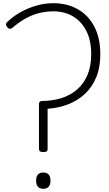

<svg xmlns="http://www.w3.org/2000/svg" viewBox="-20 -1168 682 1202"><path d="M251 -216Q237 -216 230.5 -220.5Q224 -225 224 -236V-516Q224 -526 229 -531Q234 -536 244 -536Q308 -536 364 -553.5Q420 -571 462 -607Q504 -643 527.5 -698.5Q551 -754 551 -829Q551 -914 521 -973.5Q491 -1033 438 -1065Q385 -1097 313 -1097Q265 -1097 220.5 -1085Q176 -1073 136 -1050Q96 -1027 58 -994Q51 -988 42.5 -988Q34 -988 27 -996Q18 -1006 17.5 -1014.5Q17 -1023 24 -1029Q62 -1066 109 -1092Q156 -1118 208 -1133Q260 -1148 313 -1148Q400 -1148 466.5 -1110.5Q533 -1073 570.5 -1001.5Q608 -930 608 -828Q608 -747 583 -685.5Q558 -624 513 -581.5Q468 -539 408 -515.5Q348 -492 278 -487V-235Q278 -224 272 -220Q266 -216 251 -216ZM251 14Q229 14 217.5 1Q206 -12 206 -37Q206 -63 217.5 -75.5Q229 -88 251 -88Q273 -88 284.5 -75.5Q296 -63 296 -37Q296 -12 284.5 1Q273 14 251 14Z"/></svg>

Font: Playwrite CL ExtraLight
Style: Regular
Weight: 200
Designer: Veronika Burian, José Scaglione
Foundry: TypeTogether
Version: Version 1.002